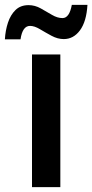

<svg xmlns="http://www.w3.org/2000/svg" viewBox="-65 -766 378 786"><path d="M182 0H66V-543H182ZM-45 -605Q-43 -641 -32.5 -673Q-22 -705 -1.5 -725Q19 -745 52 -745Q78 -745 102 -731.5Q126 -718 148 -705Q170 -692 191 -692Q219 -692 229 -746H293Q289 -678 262.5 -642Q236 -606 196 -606Q171 -606 146 -619.5Q121 -633 98.5 -646.5Q76 -660 58 -660Q27 -660 19 -605Z"/></svg>

Font: Noto Sans Condensed SemiBold
Style: Regular
Weight: 600
Width: 3
Designer: Monotype Design Team
Foundry: Monotype Imaging Inc.
Version: Version 2.013; ttfautohint (v1.8.4.7-5d5b)